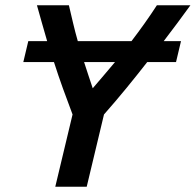

<svg xmlns="http://www.w3.org/2000/svg" viewBox="-20 -713 747 733"><path d="M191 0 257 -276Q238 -326 220 -376Q202 -426 186 -476H69L88 -556H160Q150 -591 140 -625.5Q130 -660 121 -693H243Q251 -659 259 -625Q267 -591 277 -556H482Q508 -590 532.5 -624.5Q557 -659 579 -693H707Q683 -660 657.5 -625.5Q632 -591 605 -556H671L652 -476H542Q503 -426 462.5 -376.5Q422 -327 377 -276L311 0ZM334 -376Q354 -399 375.5 -424.5Q397 -450 419 -476H301Q309 -451 317.5 -425.5Q326 -400 334 -376Z"/></svg>

Font: Ubuntu Sans SemiBold
Style: Italic
Weight: 600
Italic angle: -13.5°
Designer: Dalton Maag Ltd
Foundry: Dalton Maag Ltd
Version: Version 1.006